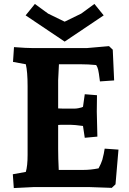

<svg xmlns="http://www.w3.org/2000/svg" viewBox="-20 -949 656 974"><path d="M46 -635 51 -710Q115 -705 151 -705H419L533 -715L552 -697L559 -541L487 -536Q481 -584 478 -595Q475 -608 468 -619Q428 -623 389 -623H279Q275 -551 275 -542V-399Q285 -398 301 -398H357Q366 -398 377 -400Q388 -402 394 -404L401 -407L410 -471L472 -466Q471 -403 471 -383L474 -256L410 -250L401 -310Q357 -316 337 -316H306Q282 -316 275 -315V-193Q275 -147 278 -87H403Q440 -87 480 -95Q493 -119 499 -138Q508 -172 511 -195L581 -190L566 -14L547 4Q453 0 433 0H151L50 5L45 -65L111 -77Q120 -107 120 -163V-512Q120 -585 111 -623ZM459 -929 506 -871 308 -738 110 -871 157 -929 224 -880 308 -839 392 -880Z"/></svg>

Font: Andada
Style: Bold
Weight: 700
Designer: Carolina Giovagnoli
Foundry: Carolina Giovagnoli
Version: Version 1.003